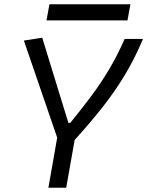

<svg xmlns="http://www.w3.org/2000/svg" viewBox="-20 -875 686 895"><path d="M205.6 0 246.6 -233.4 91.3 -686 176.8 -699.2 298.8 -302.2H307.6Q361.8 -368.7 406.5 -428.7Q451.2 -488.8 489.3 -552.7Q527.3 -616.7 561 -693.4H646.5Q607.4 -600.1 559.6 -521.5Q511.7 -442.9 454.1 -370.4Q396.5 -297.9 328.1 -222.7L288.6 0ZM196.8 -779.8 210.4 -855H587.9L574.2 -779.8Z"/></svg>

Font: CaskaydiaCove NFP SemiLight
Style: Italic
Weight: 350
Italic angle: -10°
Designer: Aaron Bell
Foundry: Saja Typeworks
Version: Version 2111.001; VTT 6.35;Nerd Fonts 3.1.1